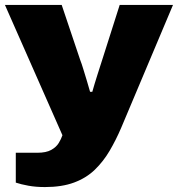

<svg xmlns="http://www.w3.org/2000/svg" viewBox="-20 -548 721 778"><path d="M162 210Q125 210 95 204.5Q65 199 44 192V71H131Q167 71 187.5 59.5Q208 48 218 31.5Q228 15 233 0L0 -528H230L305 -305Q311 -290 318 -266.5Q325 -243 332.5 -219Q340 -195 345 -176H354Q358 -190 363 -207Q368 -224 374 -242.5Q380 -261 385 -277Q390 -293 394 -305L465 -528H681L471 -30Q450 19 424.5 62.5Q399 106 364.5 139.5Q330 173 280.5 191.5Q231 210 162 210Z"/></svg>

Font: Archivo SemiExpanded Black
Style: Regular
Weight: 900
Width: 6
Designer: Hector Gatti
Foundry: Omnibus-Type
Version: Version 2.001